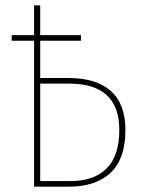

<svg xmlns="http://www.w3.org/2000/svg" viewBox="-20 -701 535 721"><path d="M451 -212Q451 -105 395.5 -52.5Q340 0 239 0H108V-548H24V-569H108V-681H131V-569H284V-548H131V-408H238Q342 -408 396.5 -359Q451 -310 451 -212ZM428 -213Q428 -387 240 -387H131V-21H244Q333 -21 380.5 -68.5Q428 -116 428 -213Z"/></svg>

Font: Fira Sans Condensed Thin
Style: Regular
Weight: 250
Width: 3
Designer: Carrois Corporate & Edenspiekermann AG
Foundry: Carrois Corporate GbR & Edenspiekermann AG
Version: Version 4.203